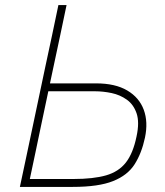

<svg xmlns="http://www.w3.org/2000/svg" viewBox="-20 -733 649 753"><path d="M265.5 0H58Q71 -60 82.8 -116.5Q94.5 -173 108.5 -238L158 -472.5Q172.5 -539.5 184.5 -596.2Q196.5 -653 209 -713H241Q228.5 -653 216.5 -596.2Q204.5 -539.5 190 -472L176 -406H357Q432 -406 479 -378.2Q526 -350.5 543.8 -302.5Q561.5 -254.5 548.5 -193Q535.5 -132 508 -88.8Q480.5 -45.5 423.5 -22.8Q366.5 0 265.5 0ZM97 -31H268.5Q346 -31 395.8 -45.2Q445.5 -59.5 473.8 -95.8Q502 -132 515.5 -198Q527.5 -253.5 515.8 -288.2Q504 -323 477.5 -342Q451 -361 417.8 -368Q384.5 -375 353 -375H169.5L141.5 -242.5Q129 -183.5 118.8 -134Q108.5 -84.5 97 -31Z"/></svg>

Font: Commissioner Thin
Style: Italic
Weight: 100
Italic angle: -12°
Designer: Kostas Bartsokas
Foundry: Kostas Bartsokas
Version: Version 1.000; ttfautohint (v1.8.3)